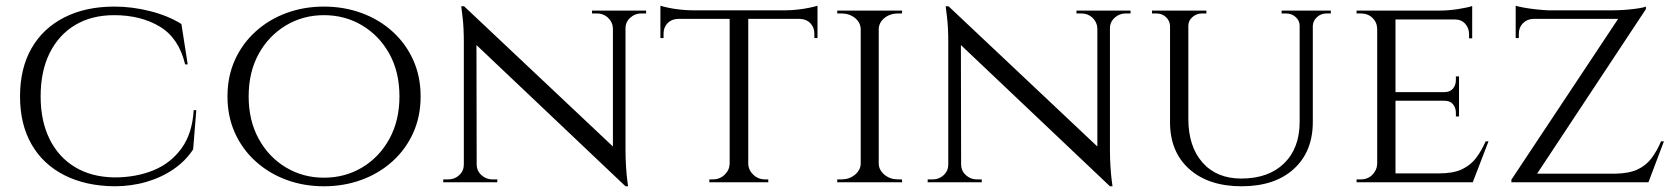

<svg xmlns="http://www.w3.org/2000/svg" viewBox="-20 -637 5860 671"><path d="M666 -252 655 -115Q629 -75 587 -46Q545 -17 492 -1.5Q439 14 380 14Q279 13 204.5 -25Q130 -63 90 -133Q50 -203 50 -300Q50 -398 90 -468Q130 -538 204.5 -576Q279 -614 380 -614Q442 -614 505 -598Q568 -582 614 -553L636 -412H627Q605 -504 538.5 -544Q472 -584 379 -584Q300 -584 242.5 -549.5Q185 -515 153.5 -451.5Q122 -388 122 -300Q122 -214 153.5 -150.5Q185 -87 243 -52.5Q301 -18 380 -17Q455 -17 515.5 -41.5Q576 -66 614 -118Q652 -170 657 -252Z M1112 -614Q1182 -614 1243.5 -591.5Q1305 -569 1351.5 -527Q1398 -485 1424 -427.5Q1450 -370 1450 -300Q1450 -230 1424 -172.5Q1398 -115 1351.5 -73Q1305 -31 1243.5 -8.5Q1182 14 1112 14Q1042 14 981 -8.5Q920 -31 873.5 -73Q827 -115 801 -172.5Q775 -230 775 -300Q775 -370 801 -427.5Q827 -485 873.5 -527Q920 -569 981 -591.5Q1042 -614 1112 -614ZM1112 -16Q1186 -16 1246 -52Q1306 -88 1341 -152Q1376 -216 1376 -300Q1376 -385 1341 -448.5Q1306 -512 1246 -548Q1186 -584 1112 -584Q1039 -584 979 -548Q919 -512 884 -448.5Q849 -385 849 -300Q849 -216 884 -152Q919 -88 979 -52Q1039 -16 1112 -16Z M1602 -615 2156 -93 2166 14 1612 -511ZM1604 -62V0H1529V-10Q1529 -10 1537.5 -10Q1546 -10 1546 -10Q1569 -10 1585 -25Q1601 -40 1601 -62ZM1646 -62Q1646 -40 1662.5 -25Q1679 -10 1701 -10Q1701 -10 1709.5 -10Q1718 -10 1718 -10V0H1643V-62ZM1602 -615 1645 -559 1646 0H1601V-490Q1601 -541 1596.5 -578Q1592 -615 1592 -615ZM2166 -600V-114Q2166 -82 2168 -52.5Q2170 -23 2172.5 -4.5Q2175 14 2175 14H2166L2122 -39V-600ZM2163 -538V-600H2238V-590Q2238 -590 2229.5 -590Q2221 -590 2221 -590Q2199 -590 2182.5 -575Q2166 -560 2166 -538ZM2122 -538Q2121 -560 2105 -575Q2089 -590 2066 -590Q2066 -590 2057.5 -590Q2049 -590 2049 -590V-600H2124V-538Z M2595 -597V0H2530V-597ZM2837 -601V-571H2288V-601ZM2837 -573V-504H2826V-520Q2826 -541 2812.5 -555.5Q2799 -570 2776 -571V-573ZM2837 -617V-591L2725 -601Q2745 -601 2767.5 -603.5Q2790 -606 2809 -610Q2828 -614 2837 -617ZM2532 -64V0H2459V-10Q2460 -10 2465.5 -10Q2471 -10 2471 -10Q2495 -10 2512 -26Q2529 -42 2530 -64ZM2592 -64H2595Q2596 -42 2613 -26Q2630 -10 2654 -10Q2654 -10 2659.5 -10Q2665 -10 2665 -10V0H2592ZM2349 -573V-571Q2326 -570 2312.5 -555.5Q2299 -541 2299 -520V-504H2288V-573ZM2288 -617Q2297 -614 2315.5 -610Q2334 -606 2357 -603.5Q2380 -601 2400 -601L2288 -591Z M3051 -600V0H2988V-600ZM2991 -64V0H2906V-10Q2906 -10 2913 -10Q2920 -10 2920 -10Q2948 -10 2967.5 -26Q2987 -42 2988 -64ZM3048 -64H3051Q3052 -42 3071.5 -26Q3091 -10 3119 -10Q3119 -10 3125.5 -10Q3132 -10 3132 -10L3133 0H3048ZM3048 -536V-600H3133L3132 -590Q3132 -590 3125.5 -590Q3119 -590 3119 -590Q3091 -590 3071.5 -574.5Q3052 -559 3051 -536ZM2991 -536H2988Q2987 -559 2967.5 -574.5Q2948 -590 2920 -590Q2919 -590 2912.5 -590Q2906 -590 2906 -590V-600H2991Z M3295 -615 3849 -93 3859 14 3305 -511ZM3297 -62V0H3222V-10Q3222 -10 3230.5 -10Q3239 -10 3239 -10Q3262 -10 3278 -25Q3294 -40 3294 -62ZM3339 -62Q3339 -40 3355.5 -25Q3372 -10 3394 -10Q3394 -10 3402.5 -10Q3411 -10 3411 -10V0H3336V-62ZM3295 -615 3338 -559 3339 0H3294V-490Q3294 -541 3289.5 -578Q3285 -615 3285 -615ZM3859 -600V-114Q3859 -82 3861 -52.5Q3863 -23 3865.5 -4.5Q3868 14 3868 14H3859L3815 -39V-600ZM3856 -538V-600H3931V-590Q3931 -590 3922.5 -590Q3914 -590 3914 -590Q3892 -590 3875.5 -575Q3859 -560 3859 -538ZM3815 -538Q3814 -560 3798 -575Q3782 -590 3759 -590Q3759 -590 3750.5 -590Q3742 -590 3742 -590V-600H3817V-538Z M4133 -600V-222Q4133 -125 4182.5 -69Q4232 -13 4318 -13Q4413 -13 4467.5 -66Q4522 -119 4522 -211V-600H4568V-211Q4568 -107 4501.5 -46.5Q4435 14 4319 14Q4204 14 4136.5 -46Q4069 -106 4069 -210V-600ZM4071 -600V-547H4069Q4068 -565 4054.5 -577.5Q4041 -590 4021 -590Q4021 -590 4013.5 -590Q4006 -590 4006 -590V-600ZM4196 -600V-590Q4196 -590 4188.5 -590Q4181 -590 4181 -590Q4162 -590 4147.5 -577.5Q4133 -565 4133 -547H4131V-600ZM4524 -600V-547H4522Q4522 -565 4508 -577.5Q4494 -590 4474 -590Q4474 -590 4466.5 -590Q4459 -590 4459 -590V-600ZM4631 -600V-590Q4631 -590 4623.5 -590Q4616 -590 4616 -590Q4597 -590 4583 -577.5Q4569 -565 4568 -547H4566V-600Z M4857 -600V0H4793V-600ZM5126 -31 5124 0H4855V-31ZM5079 -315V-285H4855V-315ZM5125 -600V-569H4855V-600ZM5182 -143 5127 0H4975L5009 -31Q5059 -31 5089.5 -45.5Q5120 -60 5139 -85.5Q5158 -111 5172 -143ZM5079 -287V-230H5068V-243Q5068 -260 5058 -272.5Q5048 -285 5027 -285V-287ZM5079 -370V-313H5027V-315Q5048 -315 5058 -327.5Q5068 -340 5068 -357V-370ZM5125 -572V-503H5114V-518Q5114 -539 5100.5 -554Q5087 -569 5064 -569V-572ZM5125 -616V-590L5011 -600Q5042 -600 5077 -605.5Q5112 -611 5125 -616ZM4795 -64 4808 0H4721V-10Q4721 -10 4728 -10Q4735 -10 4735 -10Q4760 -10 4776 -26Q4792 -42 4793 -64ZM4795 -537H4793Q4792 -560 4776 -575Q4760 -590 4735 -590Q4735 -590 4728 -590Q4721 -590 4721 -590V-600H4808Z M5732 -614Q5732 -614 5732 -609.5Q5732 -605 5732 -605L5332 0H5262V-9L5635 -571H5277V-601H5619Q5640 -601 5664 -603Q5688 -605 5707 -608Q5726 -611 5732 -614ZM5741 -30 5734 0H5327V-30ZM5795 -143 5741 0H5591L5625 -30Q5674 -31 5703.5 -45Q5733 -59 5752 -84.5Q5771 -110 5785 -143ZM5277 -573H5338V-571Q5316 -570 5302 -555.5Q5288 -541 5288 -519V-504H5277ZM5277 -617Q5286 -614 5305 -610.5Q5324 -607 5346.5 -604.5Q5369 -602 5389 -601L5277 -591Z"/></svg>

Font: Cinzel
Style: Regular
Weight: 400
Designer: Natanael Gama
Version: Version 2.000